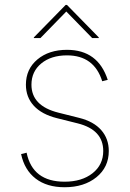

<svg xmlns="http://www.w3.org/2000/svg" viewBox="-20 -759 533 790"><path d="M423.3 -430.4 400.6 -424.7Q367.2 -531.2 255.7 -531.2Q190.3 -531.2 149.9 -498Q109.4 -464.8 109.4 -410.5Q109.4 -323.2 220.2 -295.5L305.4 -274.1Q365.4 -259.2 396.5 -223.7Q427.6 -188.2 427.6 -137.8Q427.6 -71 376.8 -29.8Q326 11.4 245.7 11.4Q172.9 11.4 126.8 -24.1Q80.6 -59.7 66.8 -125L89.5 -130.7Q114 -11.4 245.7 -11.4Q316.8 -11.4 360.8 -46.2Q404.8 -81 404.8 -137.8Q404.8 -225.1 299.7 -251.4L214.5 -272.7Q151.6 -288.4 119.1 -323.9Q86.6 -359.4 86.6 -410.5Q86.6 -474.8 133.9 -514.4Q181.1 -554 255.7 -554Q383.2 -554 423.3 -430.4ZM146.3 -602.3 252.8 -711.6 359.4 -602.3H386.4V-605.1L255.7 -738.6H250L119.3 -605.1V-602.3Z"/></svg>

Font: Inter UI Thin
Style: Regular
Weight: 100
Designer: Rasmus Andersson
Foundry: rsms
Version: 3.2;8d6f07862